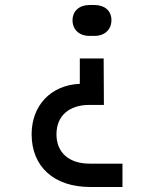

<svg xmlns="http://www.w3.org/2000/svg" viewBox="-20 -575 640 765"><path d="M357 -432C397 -432 424 -457 424 -495C424 -532 397 -555 357 -555H336C296 -555 269 -531 269 -494C269 -457 296 -432 336 -432ZM468 170V77H337C255 77 205 33 205 -40C205 -113 255 -157 336 -157H394L393 -342H298V-241C183 -236 106 -155 106 -40C106 89 195 170 339 170Z"/></svg>

Font: Tekne LDO Medium
Style: Regular
Weight: 500
Monospace: yes
Designer: Alessio Laiso, Mario Rullo, Paolo Rosset
Foundry: Alessio Laiso
Version: Version 1.000;hotconv 1.0.109;makeotfexe 2.5.65596